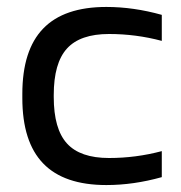

<svg xmlns="http://www.w3.org/2000/svg" viewBox="-20 -529 525 558"><path d="M44.9 -255.9Q44.9 -383.3 105.5 -446Q166 -508.8 289.1 -508.8Q368.2 -508.8 450.2 -485.8V-410.2Q375 -430.2 296.9 -430.2Q212.9 -430.2 174.6 -387.9Q136.2 -345.7 136.2 -252.9V-247.1Q136.2 -154.3 174.6 -112.1Q212.9 -69.8 296.9 -69.8Q375 -69.8 450.2 -89.8V-14.2Q368.2 8.8 289.1 8.8Q166 8.8 105.5 -54Q44.9 -116.7 44.9 -244.1Z"/></svg>

Font: LT Wave Text
Style: Regular
Weight: 400
Designer: Daniel Lyons
Version: Version 2.5 (Glyphs App)